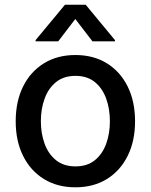

<svg xmlns="http://www.w3.org/2000/svg" viewBox="-20 -787 642 818"><path d="M301.1 11Q224.4 11 167.3 -24.1Q110.1 -59.3 78.5 -122.7Q46.9 -186.1 46.9 -270.2Q46.9 -355.1 78.5 -418.7Q110.1 -482.2 167.3 -517.4Q224.4 -552.6 301.1 -552.6Q378.2 -552.6 435.2 -517.4Q492.2 -482.2 523.8 -418.7Q555.4 -355.1 555.4 -270.2Q555.4 -186.1 523.8 -122.7Q492.2 -59.3 435.2 -24.1Q378.2 11 301.1 11ZM301.5 -78.1Q351.6 -78.1 384.1 -104.4Q416.5 -130.7 432.4 -174.5Q448.2 -218.4 448.2 -270.6Q448.2 -322.8 432.4 -366.8Q416.5 -410.9 384.1 -437.3Q351.6 -463.8 301.5 -463.8Q251.4 -463.8 218.8 -437.3Q186.1 -410.9 170.1 -366.8Q154.1 -322.8 154.1 -270.6Q154.1 -218.4 170.1 -174.5Q186.1 -130.7 218.8 -104.4Q251.4 -78.1 301.5 -78.1ZM469.8 -610.8H373.9L300.8 -706L228 -610.8H131.7V-616.1L256.7 -766.7H345.2L469.8 -616.1Z"/></svg>

Font: Linik Sans Medium
Style: Regular
Weight: 500
Designer: Rasmus Andersson (font), Cristiano Sobral (main changes)
Foundry: rsms
Version: Version 3.018;June 1, 2022;FontCreator 14.0.0.2814 64-bit; t